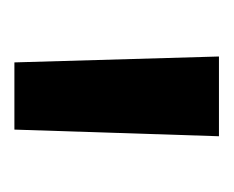

<svg xmlns="http://www.w3.org/2000/svg" viewBox="-48 -692 317 260"><g transform="rotate(90 110.0 -561.5)"><path d="M56 -700 64 -423H155L164 -700Z"/></g></svg>

Font: Talent
Style: Bold
Weight: 600
Designer: Mike Powis
Version: Version 1.001;hotconv 1.0.109;makeotfexe 2.5.65596